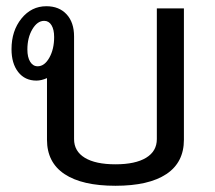

<svg xmlns="http://www.w3.org/2000/svg" viewBox="-20 -587 690 617"><path d="M571 -560V-138Q571 -65 514.5 -27.5Q458 10 351 10Q244 10 187.5 -27.5Q131 -65 131 -138V-336Q113 -328 97 -328Q60 -328 38.5 -355.5Q17 -383 17 -429Q17 -488 49 -527.5Q81 -567 129 -567Q170 -567 194 -541Q218 -515 218 -470V-140Q218 -101 252.5 -80Q287 -59 351 -59Q415 -59 449.5 -80Q484 -101 484 -140V-560ZM154 -468Q154 -492 145.5 -506Q137 -520 122 -520Q100 -520 84 -493Q68 -466 68 -428Q68 -403 77 -388.5Q86 -374 101 -374Q123 -374 138.5 -401.5Q154 -429 154 -468Z"/></svg>

Font: KoHo Medium
Style: Regular
Weight: 500
Version: Version 1.000; ttfautohint (v1.6)